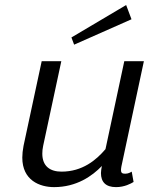

<svg xmlns="http://www.w3.org/2000/svg" viewBox="-20 -747 615 775"><path d="M510.8 -669.2 489.2 -726.7 268.3 -595.8 279.2 -566.7ZM519.2 -12.5 511.7 -54.2C505.8 -50.8 497.5 -45.8 485 -45.8C472.5 -45.8 468.3 -50 468.3 -60.8C468.3 -65 469.2 -69.2 470 -75L560.8 -500H481.7L405.8 -145C368.3 -100.8 312.5 -54.2 228.3 -54.2C182.5 -54.2 150.8 -75.8 150.8 -126.7C150.8 -136.7 151.7 -146.7 154.2 -158.3L227.5 -500H148.3L75 -158.3C71.7 -140.8 70 -125 70 -110.8C70 -19.2 140 8.3 198.3 8.3C289.2 8.3 352.5 -36.7 391.7 -77.5L390.8 -75C389.2 -65 387.5 -56.7 387.5 -48.3C387.5 -12.5 406.7 8.3 448.3 8.3C482.5 8.3 508.3 -5.8 519.2 -12.5Z"/></svg>

Font: BoonHome
Style: Book Oblique
Weight: 400
Italic angle: -12°
Designer: Sungsit Sawaiwan
Foundry: Sungsit Sawaiwan
Version: Version 0.2